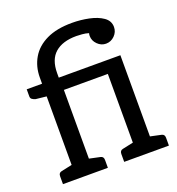

<svg xmlns="http://www.w3.org/2000/svg" viewBox="-132 -833 865 940"><g transform="rotate(-20 300.5 -363.5)"><path d="M36 0V-41Q36 -59 52 -62L108 -74V-431L52 -437Q42 -440 35 -445Q28 -450 28 -460V-497H108V-529Q108 -586 134.5 -631Q161 -676 214 -701.5Q267 -727 347 -727Q392 -727 435 -718Q478 -709 506 -689.5Q534 -670 534 -638Q534 -612 515 -593Q496 -574 470 -574Q445 -574 426 -593Q407 -612 407 -637Q407 -642 407.5 -644.5Q408 -647 409 -651Q393 -656 374.5 -657.5Q356 -659 345 -659Q273 -659 234 -625Q195 -591 195 -520V-497H516V-74L572 -62Q588 -59 588 -41V0H355V-41Q355 -59 371 -62L427 -74V-432H198V-74L254 -62Q270 -59 270 -41V0Z"/></g></svg>

Font: Aleo
Style: Regular
Weight: 400
Designer: Alessio Laiso
Foundry: Alessio Laiso
Version: Version 2.001; ttfautohint (v1.8.4.7-5d5b);gftools[0.9.29]